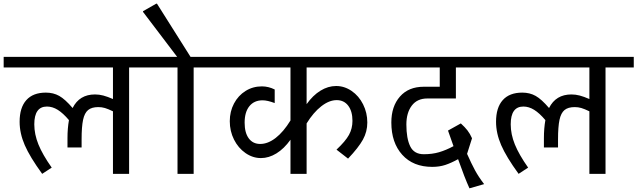

<svg xmlns="http://www.w3.org/2000/svg" viewBox="-42 -948 3476 1047"><path d="M816 -580H662V0H574V-341Q547 -354 530 -359Q513 -364 494 -364Q458 -364 438.5 -348Q419 -332 411 -294.5Q403 -257 403 -188V-144H326V-195Q326 -248 334 -293Q302 -331 273 -349Q244 -367 214 -367Q145 -367 145 -270Q145 -216 167.5 -160.5Q190 -105 240 -34L188 0Q121 -92 93 -156.5Q65 -221 65 -284Q65 -361 101.5 -402Q138 -443 208 -443Q249 -443 281 -425Q313 -407 354 -359Q391 -433 476 -433Q499 -433 521.5 -427Q544 -421 574 -408V-580H-22V-638H816Z M772 -580V-638H924L738 -883V-887L810 -928H814L997 -638H1168V-580H1014V0H926V-580Z M1630 -580V-380Q1664 -428 1705.5 -453.5Q1747 -479 1791 -479Q1836 -479 1875.5 -452Q1915 -425 1938 -379Q1961 -333 1961 -280Q1961 -230 1937 -186.5Q1913 -143 1856 -83L1793 -132Q1842 -178 1861 -212.5Q1880 -247 1880 -289Q1880 -341 1857 -371.5Q1834 -402 1794 -402Q1753 -402 1710 -368.5Q1667 -335 1630 -275V0H1542V-186Q1507 -137 1465.5 -111.5Q1424 -86 1381 -86Q1336 -86 1296.5 -113.5Q1257 -141 1234 -187Q1211 -233 1211 -287Q1211 -340 1234 -383.5Q1257 -427 1297 -452Q1337 -477 1386 -477Q1422 -477 1456 -460V-386Q1416 -401 1390 -401Q1344 -401 1318 -369Q1292 -337 1292 -279Q1292 -224 1314.5 -193.5Q1337 -163 1377 -163Q1419 -163 1461.5 -196Q1504 -229 1542 -291V-580H1124V-638H2048V-580Z M2174 -269Q2174 -193 2195 -150Q2216 -107 2269 -107Q2315 -107 2352.5 -118Q2390 -129 2431 -151L2401 -236L2471 -275Q2493 -255 2507 -237Q2521 -219 2532 -194L2505 -109Q2529 -55 2548.5 -19Q2568 17 2598 56L2518 79Q2492 22 2456 -80Q2418 -59 2386 -48.5Q2354 -38 2315 -38Q2211 -38 2151.5 -104Q2092 -170 2092 -280Q2092 -368 2139 -421.5Q2186 -475 2269 -475H2356V-580H2004V-638H2620V-580H2444V-411H2288Q2233 -411 2203.5 -372Q2174 -333 2174 -269Z M3414 -580H3260V0H3172V-341Q3145 -354 3128 -359Q3111 -364 3092 -364Q3056 -364 3036.5 -348Q3017 -332 3009 -294.5Q3001 -257 3001 -188V-144H2924V-195Q2924 -248 2932 -293Q2900 -331 2871 -349Q2842 -367 2812 -367Q2743 -367 2743 -270Q2743 -216 2765.5 -160.5Q2788 -105 2838 -34L2786 0Q2719 -92 2691 -156.5Q2663 -221 2663 -284Q2663 -361 2699.5 -402Q2736 -443 2806 -443Q2847 -443 2879 -425Q2911 -407 2952 -359Q2989 -433 3074 -433Q3097 -433 3119.5 -427Q3142 -421 3172 -408V-580H2576V-638H3414Z"/></svg>

Font: AmikoRegular
Style: Regular
Weight: 400
Designer: Pablo Impallari, Rodrigo Fuenzalida, Andres Torresi
Foundry: Impallari Type
Version: Version 1.000; ttfautohint (v1.3)